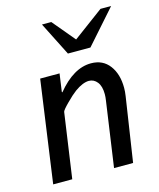

<svg xmlns="http://www.w3.org/2000/svg" viewBox="-103 -743 675 817"><g transform="rotate(-15 234.5 -334.5)"><path d="M178.2 -449.2 167 -370.1 168.9 -368.2Q240.7 -456.1 317.9 -456.1Q370.1 -456.1 398.9 -417.7Q427.7 -379.4 427.7 -318.8Q427.7 -301.8 424.8 -283.2L381.8 0H297.9L338.9 -286.1Q341.3 -301.3 341.3 -314Q341.3 -349.1 326.7 -367.7Q312 -386.2 290 -386.2Q277.3 -386.2 261.5 -379.9Q245.6 -373.5 227.5 -360.4Q209.5 -347.2 182.9 -320.3Q156.2 -293.5 154.8 -286.1L113.8 0H29.8L92.8 -449.2ZM234.4 -521.5 159.7 -669.4H200.7L283.7 -570.3L417.5 -669.4H464.4L333.5 -521.5Z"/></g></svg>

Font: Myanmar Pyu Pro
Style: Regular
Weight: 400
Designer: Khon Soe Zaw Thu
Foundry: PaOh Unicode
Version: Version 2.00 April 29, 2017